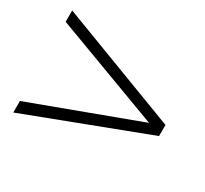

<svg xmlns="http://www.w3.org/2000/svg" viewBox="-105 -746 831 779"><g transform="rotate(30 310.0 -357.0)"><path d="M31 -543V-596L591 -383V-331L31 -118V-172L529 -357Z"/></g></svg>

Font: Bounded
Style: Regular
Weight: 200
Designer: Vlad Churkin
Version: Version 1.0